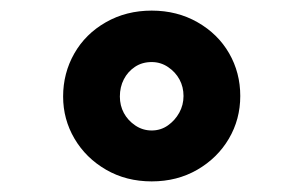

<svg xmlns="http://www.w3.org/2000/svg" viewBox="-20 -735 572 362"><path d="M266 -393Q218 -393 180 -415Q142 -437 120.5 -473.5Q99 -510 99 -553Q99 -597 120 -634Q141 -671 179.5 -693Q218 -715 266 -715Q314 -715 352.5 -693Q391 -671 412 -634.5Q433 -598 433 -554Q433 -510 411.5 -473.5Q390 -437 352 -415Q314 -393 266 -393ZM266 -489Q283 -489 296.5 -498.5Q310 -508 318 -522.5Q326 -537 326 -554Q326 -571 318.5 -585Q311 -599 297 -608.5Q283 -618 266 -618Q248 -618 234.5 -609Q221 -600 213.5 -585.5Q206 -571 206 -553Q206 -536 213.5 -522Q221 -508 235 -498.5Q249 -489 266 -489Z"/></svg>

Font: Lexend Tera
Style: Bold
Weight: 700
Designer: Bonnie Shaver-Troup, Thomas Jockin
Foundry: Lexend
Version: Version 1.007